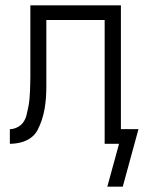

<svg xmlns="http://www.w3.org/2000/svg" viewBox="-20 -540 540 721"><path d="M383 161 427 0H373V-465H154V-256Q154 -235 154 -214Q154 -193 152.5 -172.5Q151 -152 147.5 -131.5Q144 -111 137.5 -91Q131 -71 121.5 -52.5Q112 -34 95 -22Q78 -10 57.5 -5Q37 0 17 0V-55Q31 -55 45 -62Q59 -69 67.5 -81Q76 -93 79.5 -107.5Q83 -122 86 -136.5Q89 -151 90.5 -166Q92 -181 92.5 -195.5Q93 -210 93.5 -225Q94 -240 94 -255V-520H434V-55H500L441 161Z"/></svg>

Font: Iosevka Term Curly Light
Style: Regular
Weight: 300
Designer: Belleve Invis
Foundry: Belleve Invis
Version: Version 32.3.0